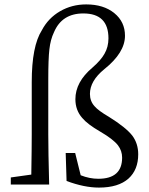

<svg xmlns="http://www.w3.org/2000/svg" viewBox="-20 -837 676 871"><path d="M429 14Q362 14 282 -16L278 -143H321L346 -42Q386 -26 426 -26Q534 -26 534 -122Q534 -153 515 -178Q493 -206 434.5 -240Q376 -274 353 -302Q322 -337 322 -387Q322 -465 399 -530Q438 -564 454 -593Q472 -624 472 -663Q472 -776 358 -776Q261 -776 225 -691Q209 -658 204 -613Q199 -570 199 -477V-228Q199 -152 203 0H29V-32L122 -45Q124 -167 124 -228V-465Q124 -628 170 -700Q199 -755 252.5 -786Q306 -817 371 -817Q450 -817 498.5 -777.5Q547 -738 547 -675Q547 -598 453 -523Q388 -470 388 -411Q388 -378 409 -355Q426 -335 474 -307Q551 -259 580 -222Q607 -186 607 -137Q607 -67 563 -27Q517 14 429 14Z"/></svg>

Font: GenRyuMin TW R
Style: Regular
Weight: 400
Version: Version 1.501;PS 1;hotconv 16.6.51;makeotf.lib2.5.65220